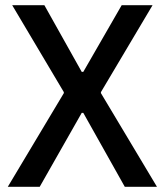

<svg xmlns="http://www.w3.org/2000/svg" viewBox="-20 -720 636 740"><path d="M10 0H133L295 -285H301L461 0H585L369 -361V-365L568 -700H449L301 -443H295L151 -700H27L226 -365V-361Z"/></svg>

Font: Fixel Text Medium
Style: Regular
Weight: 500
Width: 4
Designer: AlfaBravo + MacPaw
Foundry: Kyrylo Tkachov, Marchela Mozhyna, Serhii Makarenko, Maria Weinstein, Zakhar Kryvoshyya
Version: Version 1.211